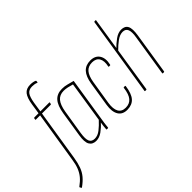

<svg xmlns="http://www.w3.org/2000/svg" viewBox="-227 -1021 1541 1541"><g transform="rotate(-45 544.0 -250.0)"><path d="M141 -479H242Q246 -479 245 -474L242 -462Q241 -458 237 -458H138L69 -24Q61 27 47 65Q33 103 8.5 132Q-16 161 -54 188Q-58 191 -60 188L-67 175Q-68 172 -66 170Q-30 144 -8 117.5Q14 91 27.5 57Q41 23 48 -26L117 -458H68Q64 -458 65 -463L67 -475Q69 -479 73 -479H120L133 -565Q143 -631 166 -660Q189 -689 235 -689Q250 -689 264.5 -686.5Q279 -684 288 -679Q291 -678 291 -674L290 -662Q290 -657 285 -659Q274 -664 260.5 -666Q247 -668 235 -668Q198 -668 180.5 -644Q163 -620 154 -564Z M292 6Q250 6 232.5 -24.5Q215 -55 226 -123L260 -338Q272 -414 303.5 -449.5Q335 -485 391 -485Q421 -485 448 -477.5Q475 -470 503 -463L448 -112Q442 -74 438.5 -51.5Q435 -29 433 -4Q433 0 429 0H416Q413 0 413 -4Q414 -21 416 -39Q418 -57 421 -73Q394 -42 360.5 -18Q327 6 292 6ZM296 -15Q329 -15 360.5 -39.5Q392 -64 425 -100L479 -447Q457 -454 433.5 -459Q410 -464 390 -464Q344 -464 318 -433.5Q292 -403 281 -337L247 -126Q238 -67 249.5 -41Q261 -15 296 -15Z M646 6Q591 7 567 -32Q543 -71 554 -141L587 -348Q598 -418 629 -451.5Q660 -485 713 -485Q767 -485 791.5 -448Q816 -411 802 -349Q801 -344 797 -344H785Q780 -344 781 -349Q793 -403 775 -433.5Q757 -464 712 -464Q668 -464 643 -435.5Q618 -407 608 -346L575 -141Q566 -80 584 -47.5Q602 -15 647 -15Q691 -15 715.5 -44.5Q740 -74 748 -138Q748 -143 752 -143H765Q770 -143 769 -137Q759 -63 729.5 -29Q700 5 646 6Z M852 0Q847 0 848 -5L954 -678Q955 -683 960 -683H970Q972 -683 973.5 -682.5Q975 -682 974 -678L869 -5Q868 0 863 0ZM1053 0Q1048 0 1049 -5L1104 -353Q1114 -410 1103 -437Q1092 -464 1059 -464Q1027 -464 993 -439.5Q959 -415 923 -378L926 -402Q957 -434 992.5 -459.5Q1028 -485 1063 -485Q1105 -485 1120.5 -455.5Q1136 -426 1125 -356L1070 -5Q1069 0 1065 0Z"/></g></svg>

Font: Sofia Sans Extra Condensed Thin
Style: Italic
Weight: 250
Italic angle: -9°
Version: Version 4.100